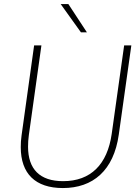

<svg xmlns="http://www.w3.org/2000/svg" viewBox="-20 -921 692 948"><path d="M290.5 7.5C438.5 7.5 541.5 -78.5 566.5 -256.5L628.5 -697H593L531.5 -259.5C510 -109.5 428.5 -26.5 291.5 -26.5C176 -26.5 118.5 -86.5 118.5 -196.5C118.5 -214.5 119.5 -233.5 122.5 -254.5L184.5 -697H148.5L86.5 -252.5C83.5 -232 82.5 -212.5 82.5 -194.5C82.5 -63.5 154.5 7.5 290.5 7.5ZM279.5 -901 379.5 -761.5H409L317.5 -901Z"/></svg>

Font: HK Grotesk ExtraLight
Style: Italic
Weight: 200
Italic angle: -16°
Designer: Alfredo Marco Pradil
Foundry: Hanken Design Co.
Version: Version 3.001;FEAKit 1.0